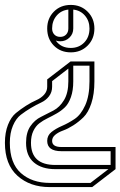

<svg xmlns="http://www.w3.org/2000/svg" viewBox="-20 -761 490 781"><path d="M268 -548Q226 -548 199 -575.5Q172 -603 172 -645Q172 -686 199 -713.5Q226 -741 268 -741Q309 -741 336.5 -713.5Q364 -686 364 -645Q364 -603 336.5 -575.5Q309 -548 268 -548ZM192 -645Q192 -630 201 -620.5Q210 -611 225 -611Q240 -611 249 -620.5Q258 -630 258 -645V-722Q229 -719 210.5 -697.5Q192 -676 192 -645ZM268 -566Q301 -566 322.5 -588Q344 -610 344 -645Q344 -676 325.5 -697.5Q307 -719 278 -722V-645Q278 -623 262.5 -608Q247 -593 225 -593Q215 -593 207 -596Q228 -566 268 -566ZM182 0Q102 0 51 -46Q0 -92 0 -180Q0 -222 12.5 -253.5Q25 -285 44.5 -301Q64 -317 86 -331Q108 -345 127.5 -353.5Q147 -362 159.5 -376Q172 -390 172 -408V-438L267 -511H364V-430Q364 -378 351.5 -340.5Q339 -303 319.5 -284Q300 -265 278 -251Q256 -237 236.5 -230Q217 -223 204.5 -212.5Q192 -202 192 -188Q192 -163 230 -163H450V-73L355 0ZM230 -146Q172 -146 172 -188Q172 -210 189.5 -224Q207 -238 232.5 -249Q258 -260 283.5 -277Q309 -294 326.5 -332.5Q344 -371 344 -430V-494H278V-430Q278 -393 268.5 -366Q259 -339 244 -324.5Q229 -310 210.5 -299.5Q192 -289 173.5 -280Q155 -271 140 -259.5Q125 -248 115.5 -228Q106 -208 106 -180Q106 -90 205 -90H430V-146ZM205 -73Q150 -73 118 -100Q86 -127 86 -180Q86 -222 103.5 -247.5Q121 -273 146.5 -285.5Q172 -298 197.5 -311.5Q223 -325 240.5 -354Q258 -383 258 -430V-482L192 -431V-408Q192 -386 179.5 -369.5Q167 -353 147.5 -344Q128 -335 106 -322Q84 -309 64.5 -294Q45 -279 32.5 -249.5Q20 -220 20 -180Q20 -97 65 -57Q110 -17 182 -17H348L421 -73Z"/></svg>

Font: Imposible
Style: Regular
Weight: 400
Designer: Rodrigo Fuenzalida
Foundry: fragTYPE
Version: Version 1.000